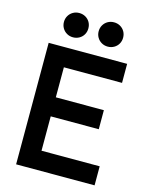

<svg xmlns="http://www.w3.org/2000/svg" viewBox="-135 -1014 855 1099"><g transform="rotate(15 292.5 -465.0)"><path d="M70 -720H535V-607.2H190.3V-429.3H475V-316.5H190.3V-112.8H535V0H70ZM329.2 -858.3Q329.2 -878.5 338.8 -894.9Q348.3 -911.2 364.8 -920.8Q381.3 -930.3 401.7 -930.3Q422.1 -930.3 438.7 -920.8Q455.3 -911.2 464.7 -894.9Q474.1 -878.5 474.1 -858.3Q474.1 -838.3 464.7 -821.9Q455.3 -805.5 438.7 -796Q422.1 -786.4 401.7 -786.4Q381.3 -786.4 364.8 -796Q348.3 -805.5 338.8 -821.9Q329.2 -838.3 329.2 -858.3ZM123.4 -858.3Q123.4 -878.5 133 -894.9Q142.5 -911.2 159 -920.8Q175.5 -930.3 195.8 -930.3Q216.2 -930.3 232.9 -920.8Q249.5 -911.2 258.9 -894.9Q268.2 -878.5 268.2 -858.3Q268.2 -838.3 258.9 -821.9Q249.5 -805.5 232.9 -796Q216.2 -786.4 195.8 -786.4Q175.5 -786.4 159 -796Q142.5 -805.5 133 -821.9Q123.4 -838.3 123.4 -858.3Z"/></g></svg>

Font: Tap Sans
Style: Regular
Weight: 400
Designer: Tap Payments
Foundry: Tap Payments
Version: Version 1.001;Glyphs 3.1.2 (3151)